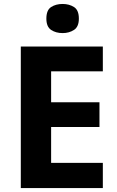

<svg xmlns="http://www.w3.org/2000/svg" viewBox="-20 -949 592 969"><path d="M499 0H85V-714H499V-589H238V-433H482V-308H238V-127H499ZM296 -929Q329 -929 353.5 -913.5Q378 -898 378 -855Q378 -814 353.5 -798Q329 -782 296 -782Q262 -782 238 -798Q214 -814 214 -855Q214 -898 238 -913.5Q262 -929 296 -929Z"/></svg>

Font: Noto Sans Cherokee
Style: Regular
Weight: 400
Designer: Monotype Design Team
Foundry: Monotype Imaging Inc.
Version: Version 2.001